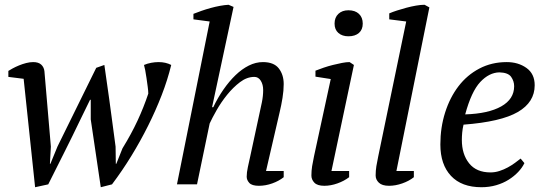

<svg xmlns="http://www.w3.org/2000/svg" viewBox="-20 -772 2278 804"><path d="M493 -151Q530 -211 556 -267Q582 -323 601 -380Q601 -391 598.5 -409Q596 -427 593.5 -445Q591 -463 588 -478.5Q585 -494 583 -500Q597 -506 613 -509Q629 -512 644 -512Q674 -512 697 -500Q682 -438 657 -373.5Q632 -309 600 -245Q568 -181 530 -119Q492 -57 449 0L402 12L360 -272V-354H357L317 -272Q284 -203 250 -135.5Q216 -68 182 0L127 12L79 -442L15 -450V-475Q21 -479 33 -485.5Q45 -492 59.5 -498Q74 -504 89.5 -508Q105 -512 119 -512Q141 -512 152.5 -501.5Q164 -491 166 -474L193 -158L189 -86H191L221 -159L383 -488L417 -500Q429 -415 437 -359.5Q445 -304 448 -278Q456 -218 464 -158L465 -86H467Z M790 -691V-714Q805 -720 823.5 -726.5Q842 -733 862 -738.5Q882 -744 901 -747.5Q920 -751 937 -752L958 -743L868 -323H873Q892 -363 916 -397.5Q940 -432 966.5 -457.5Q993 -483 1022 -497.5Q1051 -512 1081 -512Q1127 -512 1147.5 -485.5Q1168 -459 1168 -420Q1168 -393 1163 -362Q1158 -331 1151 -302L1094 -56H1168V-30Q1148 -14 1120 -4Q1092 6 1064 6Q1035 6 1024 -6Q1013 -18 1013 -32Q1013 -50 1018 -72.5Q1023 -95 1028 -118L1064 -285Q1071 -316 1076.5 -343Q1082 -370 1082 -395Q1082 -418 1072 -434Q1062 -450 1045 -450Q1014 -450 985 -428Q956 -406 931 -375Q906 -344 887 -310.5Q868 -277 858 -255L805 0H721L858 -682Z M1301 -451V-476Q1316 -482 1335 -488.5Q1354 -495 1374 -500Q1394 -505 1412 -508.5Q1430 -512 1444 -512L1462 -500L1368 -56H1442V-30Q1421 -14 1393 -4Q1365 6 1338 6Q1309 6 1296.5 -7Q1284 -20 1284 -37Q1284 -57 1287 -76Q1290 -95 1295 -118L1365 -441ZM1381 -673Q1381 -699 1397 -714Q1413 -729 1439 -729Q1467 -729 1483 -714Q1499 -699 1499 -673Q1499 -648 1483 -634Q1467 -620 1439 -620Q1413 -620 1397 -634Q1381 -648 1381 -673Z M1681 -682 1610 -691V-716Q1624 -722 1642.5 -728Q1661 -734 1681.5 -739.5Q1702 -745 1722 -748.5Q1742 -752 1758 -752L1778 -741L1640 -56H1713V-30Q1693 -14 1664.5 -4Q1636 6 1609 6Q1580 6 1566.5 -7Q1553 -20 1553 -37Q1553 -57 1556 -76Q1559 -95 1564 -118Z M2176 -89Q2167 -70 2150 -52Q2133 -34 2110 -19.5Q2087 -5 2058 3.5Q2029 12 1996 12Q1913 12 1868.5 -35.5Q1824 -83 1824 -167Q1824 -238 1844 -301Q1864 -364 1900 -411Q1936 -458 1987.5 -485Q2039 -512 2102 -512Q2150 -512 2184.5 -487.5Q2219 -463 2219 -415Q2219 -344 2148.5 -303Q2078 -262 1921 -250Q1917 -233 1915.5 -217Q1914 -201 1914 -186Q1914 -126 1944.5 -88Q1975 -50 2034 -50Q2053 -50 2071.5 -56Q2090 -62 2106.5 -71Q2123 -80 2136.5 -90Q2150 -100 2160 -108ZM2071 -469Q2028 -468 1991 -428.5Q1954 -389 1928 -293Q2025 -296 2079 -326.5Q2133 -357 2133 -411Q2133 -432 2120.5 -450Q2108 -468 2071 -469Z"/></svg>

Font: PTSerifItalic
Style: Italic
Weight: 400
Italic angle: -12°
Designer: A.Korolkova, O.Umpeleva, V.Yefimov
Foundry: ParaType Ltd
Version: Version 1.000W OFL